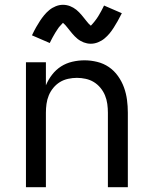

<svg xmlns="http://www.w3.org/2000/svg" viewBox="-20 -779 640 799"><path d="M88 0V-520H171V-424Q181 -448 197 -468.5Q213 -489 234 -502.5Q255 -516 280.5 -522Q306 -528 332 -528Q358 -528 384.5 -521.5Q411 -515 433 -500Q455 -485 471 -462.5Q487 -440 496 -415Q505 -390 508.5 -363.5Q512 -337 512 -310V0H429V-310Q429 -328 426.5 -346.5Q424 -365 417 -382Q410 -399 398 -413.5Q386 -428 370.5 -437.5Q355 -447 336.5 -451Q318 -455 300 -455Q282 -455 263.5 -451Q245 -447 229.5 -437.5Q214 -428 202 -413.5Q190 -399 183 -382Q176 -365 173.5 -346.5Q171 -328 171 -310V0ZM358 -597Q350 -597 342.5 -598.5Q335 -600 328.5 -602.5Q322 -605 315 -609Q308 -613 302.5 -617.5Q297 -622 291 -628Q285 -634 280.5 -639.5Q276 -645 271.5 -650.5Q267 -656 261.5 -663Q256 -670 251.5 -675Q247 -680 242 -684Q240 -682 236 -677.5Q232 -673 230 -671Q228 -669 225.5 -666Q223 -663 221 -659.5Q219 -656 216 -652Q213 -648 210.5 -643.5Q208 -639 205 -634Q202 -629 199 -623.5Q196 -618 193 -612Q190 -606 187 -600L113 -632Q122 -651 130.5 -666Q139 -681 147 -693Q155 -705 164 -716Q173 -727 185 -737Q197 -747 212 -753Q227 -759 242 -759Q250 -759 257.5 -757.5Q265 -756 271.5 -753.5Q278 -751 285 -747Q292 -743 297.5 -738.5Q303 -734 309 -728Q315 -722 319.5 -716.5Q324 -711 328.5 -705.5Q333 -700 338.5 -693Q344 -686 348.5 -681Q353 -676 358 -672Q360 -674 364 -678.5Q368 -683 370 -685.5Q372 -688 374.5 -691Q377 -694 379 -697Q381 -700 384 -704Q387 -708 389.5 -712.5Q392 -717 395 -722Q398 -727 401 -732.5Q404 -738 407 -744Q410 -750 413 -756L487 -724Q478 -706 469.5 -691Q461 -676 453 -663.5Q445 -651 436 -640Q427 -629 415 -619Q403 -609 388 -603Q373 -597 358 -597Z"/></svg>

Font: Iosevka Meiseki Sans
Style: Regular
Weight: 400
Monospace: yes
Designer: Belleve Invis
Foundry: Belleve Invis
Version: Version 11.2.6; ttfautohint (v1.8.4)